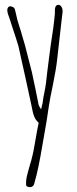

<svg xmlns="http://www.w3.org/2000/svg" viewBox="-20 -774 319 794"><path d="M104 0Q98 0 93 -2.5Q88 -5 88 -9Q87 -27 91 -44.5Q95 -62 104 -93Q111 -115 112 -122Q118 -142 128 -203Q135 -244 140 -266Q127 -278 121.5 -292Q116 -306 113.5 -321Q111 -336 109 -343Q87 -446 56 -584Q50 -605 30 -665Q27 -676 22 -690L12 -719L10 -731Q10 -739 13.5 -743.5Q17 -748 22 -748Q28 -748 35 -744Q41 -740 42.5 -731.5Q44 -723 45 -721Q52 -688 59 -668Q71 -631 70 -632Q76 -613 83 -588L112 -475Q130 -391 138 -349Q139 -337 150 -322L156 -347Q159 -372 163 -389Q171 -427 175 -473Q178 -501 183 -536.5Q188 -572 190 -589Q202 -662 207 -718V-723V-731Q207 -738 208 -741Q209 -747 212.5 -750.5Q216 -754 221 -754Q227 -754 231 -750Q239 -742 239 -726L234 -684L216 -525Q212 -488 198 -419Q186 -363 182 -335Q176 -288 157 -183Q138 -69 123 -20Q121 -5 110 -1Z"/></svg>

Font: Amatic SC
Style: Regular
Weight: 400
Designer: Multiple Designers
Foundry: Vernon Adams
Version: Version 2.505